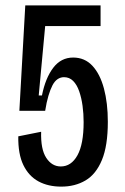

<svg xmlns="http://www.w3.org/2000/svg" viewBox="-20 -680 465 714"><path d="M208 14Q159 14 123 -5.5Q87 -25 67 -66Q47 -107 48 -173L133 -190Q131 -125 152 -93Q173 -61 206 -61Q245 -61 268 -102.5Q291 -144 291 -226Q291 -257 287 -286.5Q283 -316 274.5 -340.5Q266 -365 252 -379Q238 -393 218 -393Q205 -393 194 -385.5Q183 -378 175 -362.5Q167 -347 160 -323.5Q153 -300 148 -268H52L74 -660H354V-583H148L124 -325H136Q149 -390 178 -428Q207 -466 252 -466Q295 -466 323.5 -435.5Q352 -405 366.5 -351Q381 -297 381 -227Q381 -138 359 -85Q337 -32 298 -9Q259 14 208 14Z"/></svg>

Font: Bricolage Grotesque Condensed
Style: Regular
Weight: 400
Width: 3
Designer: Mathieu Triay
Foundry: Atelier Triay
Version: Version 1.000;gftools[0.9.30]